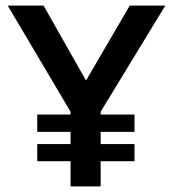

<svg xmlns="http://www.w3.org/2000/svg" viewBox="-20 -663 616 683"><path d="M112.5 -89.5V-150.5H231V-194H112.5V-255.5H231V-265.5L7.5 -643H135L286 -376.5L441.5 -643H568L338 -265.5V-255.5H458.5V-194H338V-150.5H458.5V-89.5H338V0H231V-89.5Z"/></svg>

Font: Karla SemiBold
Style: Regular
Weight: 600
Designer: Jonathan Pinhorn
Version: Version 2.004; ttfautohint (v1.8.4.7-5d5b);gftools[0.9.33]